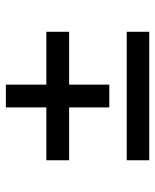

<svg xmlns="http://www.w3.org/2000/svg" viewBox="44 -704 538 667"><g transform="rotate(-90 313.5 -370.0)"><path d="M90.8 -199.2H537.1V-121.1H90.8ZM90.8 -478.5H274.4V-619.1H353.5V-478.5H537.1V-399.4H353.5V-259.8H274.4V-399.4H90.8Z"/></g></svg>

Font: WEMIX Pretendard
Style: Regular
Weight: 400
Designer: Base glyphs from Inter by Rasmus Andersson; Hangeul glyphs from Noto Sans CJK(Source Han Sans) by Jang Soo-young and Kan
Foundry: Kil Hyung-jin
Version: Version 1.000